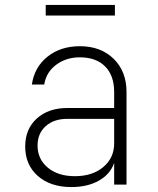

<svg xmlns="http://www.w3.org/2000/svg" viewBox="-20 -747 640 777"><path d="M269 10Q184 10 133 -35Q82 -80 82 -154Q82 -225 129 -267.5Q176 -310 253 -310H442V-375Q442 -441 405.5 -478Q369 -515 303 -515Q248 -515 207.5 -485Q167 -455 159 -405H109Q119 -475 172 -517.5Q225 -560 303 -560Q388 -560 440 -509Q492 -458 492 -375V0H442V-88Q427 -43 381 -16.5Q335 10 269 10ZM283 -34Q354 -34 398 -71Q442 -108 442 -167V-266H252Q198 -266 165 -236.5Q132 -207 132 -158Q132 -103 173.5 -68.5Q215 -34 283 -34ZM165 -684V-727H445V-684Z"/></svg>

Font: NKDuy Mono Thin
Style: Regular
Weight: 100
Monospace: yes
Designer: NKDuy
Foundry: NKDuy
Version: Version 2.251; ttfautohint (v1.8.4.7-5d5b)